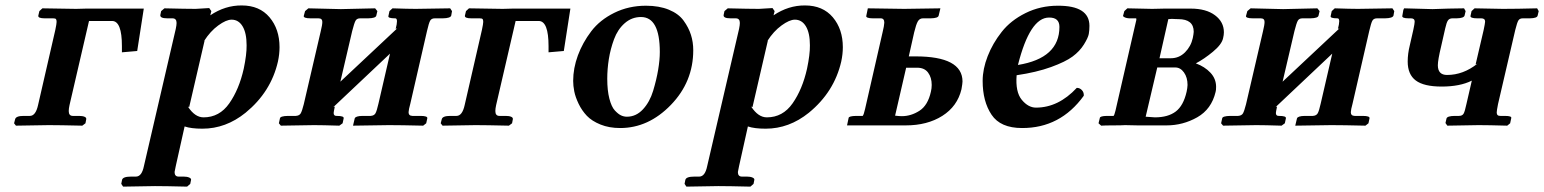

<svg xmlns="http://www.w3.org/2000/svg" viewBox="-20 -465 5726 712"><path d="M121.1 -75.2 185.1 -354Q189.9 -377 189.9 -383.8Q189.9 -391.6 187.5 -394.3Q185.1 -397 176.8 -397H146Q120.1 -397 122.1 -407.2L126 -423.8L137.2 -434.1L262.2 -432.1Q268.1 -432.1 281 -432.6Q293.9 -433.1 299.8 -433.1H513.2L488.8 -275.9L432.1 -271V-293.9Q432.1 -386.7 396 -387.2H310.1L237.8 -75.2Q234.9 -62 234.9 -53.2Q234.9 -35.2 250 -35.2H272.9Q286.1 -35.2 293.5 -32Q300.8 -28.8 299.8 -22.9L296.9 -7.8L285.2 1Q199.2 -1 161.1 -1L39.1 1L32.2 -7.8L36.1 -22.9Q39.1 -35.2 67.9 -35.2H90.8Q112.3 -35.2 121.1 -75.2Z M738.8 -314.9 681.6 -67.9 676.8 -69.8Q702.6 -29.8 734.9 -29.8Q793.9 -29.8 830.3 -81.8Q866.7 -133.8 883.8 -210Q895 -263.2 894.5 -296.9Q894.5 -342.8 879.6 -367.4Q864.7 -392.1 838.9 -392.1Q818.8 -392.1 789.3 -370.6Q759.8 -349.1 736.8 -313ZM763.7 -423.8 759.8 -408.2Q814.9 -445.3 876.5 -444.8Q942.4 -444.8 979.5 -400.9Q1016.6 -356.9 1016.6 -290Q1016.6 -264.2 1010.7 -236.8Q984.9 -124 890.6 -46.9Q817.4 12.2 730.5 12.2Q688.5 12.2 664.6 3.9L631.8 150.9Q627.9 168.9 627.4 172.9Q627.4 189.9 642.6 189.9H661.6Q673.8 189.9 681.6 193.4Q689.5 196.8 688.5 202.1L685.5 216.8L673.8 227.1Q592.8 225.1 554.7 225.1L436.5 227.1L429.7 216.8L432.6 202.1Q435.5 189.9 465.8 189.9H483.9Q505.9 189.9 513.7 150.9L631.8 -357.9Q634.8 -372.1 634.8 -379.9Q634.8 -397 619.6 -397H600.6Q571.8 -397 574.7 -410.2L577.6 -423.8L589.8 -434.1Q669.9 -432.1 705.6 -432.1L755.9 -435.1Z M1244.1 -431.2 1371.1 -434.1 1379.4 -423.8 1375.5 -407.2Q1373.5 -397.5 1345.2 -397H1315.4Q1303.2 -397 1298.3 -387.9Q1293.5 -378.9 1286.1 -350.1L1242.2 -162.1Q1313 -228 1453.1 -359.9L1447.3 -357.9Q1452.1 -376 1452.1 -386.2Q1452.1 -397.5 1445.3 -397Q1417.5 -397 1420.4 -405.8L1424.3 -423.8L1435.5 -434.1Q1493.7 -432.1 1521.5 -432.1L1649.4 -434.1L1656.2 -423.8L1653.3 -407.2Q1650.4 -397.5 1622.1 -397H1592.3Q1580.1 -397 1575.2 -388.4Q1570.3 -379.9 1563.5 -350.1L1501.5 -80.1Q1495.6 -59.1 1495.1 -48.8Q1495.1 -35.6 1509.3 -35.2H1539.1Q1566.9 -35.2 1564.5 -25.9L1560.5 -7.8L1549.3 1Q1466.3 -1 1422.4 -1L1289.1 1L1295.4 -25.9Q1298.3 -34.7 1324.2 -35.2H1354.5Q1367.7 -36.1 1372.6 -45.2Q1377.4 -54.2 1383.3 -80.1L1426.3 -266.1L1216.3 -67.9L1221.2 -69.8V-67.9Q1217.3 -49.8 1217.3 -45.9Q1217.3 -34.7 1228.5 -35.2Q1242.7 -35.2 1249 -33Q1255.4 -30.8 1254.4 -25.9L1250.5 -7.8L1238.3 1Q1175.3 -1 1144.5 -1L1021.5 1L1014.2 -7.8L1018.1 -25.9Q1019 -34.7 1048.3 -35.2H1077.1Q1090.3 -36.1 1095.2 -44.7Q1100.1 -53.2 1106.4 -78.1L1169.4 -349.1Q1175.3 -373 1175.3 -383.8Q1175.3 -397 1161.1 -397H1132.3Q1118.2 -397 1111.8 -399.4Q1105.5 -401.9 1106.4 -405.8L1111.3 -423.8L1123.5 -434.1Z M1703.1 -75.2 1767.1 -354Q1772 -377 1772 -383.8Q1772 -391.6 1769.5 -394.3Q1767.1 -397 1758.8 -397H1728Q1702.1 -397 1704.1 -407.2L1708 -423.8L1719.2 -434.1L1844.2 -432.1Q1850.1 -432.1 1863 -432.6Q1876 -433.1 1881.8 -433.1H2095.2L2070.8 -275.9L2014.2 -271V-293.9Q2014.2 -386.7 1978 -387.2H1892.1L1819.8 -75.2Q1816.9 -62 1816.9 -53.2Q1816.9 -35.2 1832 -35.2H1855Q1868.2 -35.2 1875.5 -32Q1882.8 -28.8 1881.8 -22.9L1878.9 -7.8L1867.2 1Q1781.2 -1 1743.2 -1L1621.1 1L1614.3 -7.8L1618.2 -22.9Q1621.1 -35.2 1649.9 -35.2H1672.9Q1694.3 -35.2 1703.1 -75.2Z M2231.9 -172.9Q2231.9 -129.9 2239.7 -99.4Q2247.6 -68.8 2260 -55.4Q2272.5 -42 2283 -37.1Q2293.5 -32.2 2304.7 -32.2Q2338.9 -32.2 2364.3 -59.6Q2389.6 -86.9 2402.1 -128.4Q2414.6 -169.9 2420.7 -206.5Q2426.8 -243.2 2426.8 -272Q2426.8 -401.9 2356.9 -401.9Q2322.8 -401.9 2296.6 -378.9Q2270.5 -356 2257.1 -319.6Q2243.7 -283.2 2237.8 -246.1Q2231.9 -209 2231.9 -172.9ZM2105.5 -165Q2105.5 -211.9 2123 -259.5Q2140.6 -307.1 2172.6 -349.1Q2204.6 -391.1 2258.1 -417.5Q2311.5 -443.8 2375.5 -443.8Q2424.3 -443.8 2460.4 -429Q2496.6 -414.1 2515.1 -388.4Q2533.7 -362.8 2542.2 -335.9Q2550.8 -309.1 2550.8 -278.8Q2550.8 -161.6 2467.8 -75.9Q2384.8 9.8 2279.8 9.8Q2238.8 9.8 2206.8 -3.2Q2174.8 -16.1 2156.2 -35.6Q2137.7 -55.2 2125.7 -80.1Q2113.8 -105 2109.6 -126Q2105.5 -147 2105.5 -165Z M2827.6 -314.9 2770.5 -67.9 2765.6 -69.8Q2791.5 -29.8 2823.7 -29.8Q2882.8 -29.8 2919.2 -81.8Q2955.6 -133.8 2972.7 -210Q2983.9 -263.2 2983.4 -296.9Q2983.4 -342.8 2968.5 -367.4Q2953.6 -392.1 2927.7 -392.1Q2907.7 -392.1 2878.2 -370.6Q2848.6 -349.1 2825.7 -313ZM2852.5 -423.8 2848.6 -408.2Q2903.8 -445.3 2965.3 -444.8Q3031.2 -444.8 3068.4 -400.9Q3105.5 -356.9 3105.5 -290Q3105.5 -264.2 3099.6 -236.8Q3073.7 -124 2979.5 -46.9Q2906.2 12.2 2819.3 12.2Q2777.3 12.2 2753.4 3.9L2720.7 150.9Q2716.8 168.9 2716.3 172.9Q2716.3 189.9 2731.4 189.9H2750.5Q2762.7 189.9 2770.5 193.4Q2778.3 196.8 2777.3 202.1L2774.4 216.8L2762.7 227.1Q2681.6 225.1 2643.6 225.1L2525.4 227.1L2518.6 216.8L2521.5 202.1Q2524.4 189.9 2554.7 189.9H2572.8Q2594.7 189.9 2602.5 150.9L2720.7 -357.9Q2723.6 -372.1 2723.6 -379.9Q2723.6 -397 2708.5 -397H2689.5Q2660.6 -397 2663.6 -410.2L2666.5 -423.8L2678.7 -434.1Q2758.8 -432.1 2794.4 -432.1L2844.7 -435.1Z M3432.1 -125Q3435.1 -137.2 3435.1 -149.9Q3435.1 -177.7 3421.6 -195.8Q3408.2 -213.9 3381.3 -213.9H3340.3L3299.3 -36.1Q3315.4 -34.2 3324.2 -34.2Q3358.4 -34.2 3389.6 -54.2Q3420.9 -74.2 3432.1 -125ZM3545.4 -133.8Q3530.3 -70.8 3474.6 -35.4Q3418.9 0 3338.4 0H3121.1L3127 -27.8Q3127.9 -34.7 3155.3 -35.2H3179.2Q3183.1 -39.1 3188 -61L3252.9 -345.2Q3258.8 -369.1 3259.3 -380.9Q3259.3 -397 3246.1 -397H3217.3Q3204.1 -397 3197.8 -399.4Q3191.4 -401.9 3192.4 -405.8L3198.2 -434.1L3333 -432.1Q3352.1 -432.1 3400.1 -433.1Q3448.2 -434.1 3467.3 -434.1L3460.9 -407.2Q3459 -397.5 3431.2 -397H3402.3Q3390.1 -397 3383.5 -385.5Q3377 -374 3370.1 -345.2L3350.1 -255.9H3375Q3548.8 -255.9 3549.3 -163.1Q3549.3 -155.8 3545.4 -133.8Z M3908.7 -365.2Q3908.7 -400.4 3870.1 -399.9Q3799.3 -399.9 3754.9 -224.1Q3908.7 -249 3908.7 -365.2ZM4020 -369.1Q4020 -353 4017.6 -339.1Q4015.1 -325.2 3999.5 -300Q3983.9 -274.9 3957.5 -255.4Q3931.2 -235.8 3877.4 -216.3Q3823.7 -196.8 3750 -186Q3745.1 -124 3769 -95Q3793 -65.9 3821.8 -65.9Q3904.8 -65.9 3973.1 -139.2Q3984.4 -139.2 3992.2 -130.6Q4000 -122.1 3999 -109.9Q3912.1 10.3 3770 9.8Q3689.9 9.8 3657 -39.6Q3624 -88.9 3624 -165Q3624 -209 3642.6 -256.6Q3661.1 -304.2 3694.6 -346.7Q3728 -389.2 3783 -416.5Q3837.9 -443.8 3902.8 -443.8Q4020 -444.3 4020 -369.1Z M4279.8 -249H4321.8Q4352.5 -249 4374.5 -271Q4396.5 -293 4403.3 -324.2Q4406.2 -338.4 4406.7 -347.2Q4406.7 -394 4349.6 -394Q4342.8 -394 4335.2 -394.5Q4327.6 -395 4325.7 -395Q4323.7 -395 4319.6 -394.5Q4315.4 -394 4312.5 -394ZM4271.5 -214.8 4228.5 -32.2Q4252.4 -30.3 4262.7 -29.8Q4311.5 -29.8 4340.1 -51.5Q4368.7 -73.2 4380.4 -125Q4383.3 -138.2 4383.8 -149.9Q4383.8 -177.7 4370.6 -196.3Q4357.4 -214.8 4338.4 -214.8ZM4063.5 1 4053.7 -7.8 4058.6 -27.8Q4059.6 -34.7 4084.5 -35.2H4109.4Q4112.3 -37.1 4116.7 -55.2L4189.5 -372.1Q4193.4 -387.2 4193.8 -390.6Q4194.3 -394 4193.4 -397H4169.4Q4163.6 -397 4157.5 -398.4Q4151.4 -399.9 4147.9 -402.3Q4144.5 -404.8 4144.5 -405.8L4149.4 -423.8L4160.6 -434.1L4252.4 -432.1Q4260.3 -432.1 4275.4 -432.6Q4290.5 -433.1 4298.3 -433.1H4395.5Q4452.6 -433.1 4485.6 -408.4Q4518.6 -383.8 4518.6 -345.2Q4518.6 -335.4 4515.6 -323.2Q4510.7 -300.3 4478 -273.2Q4445.3 -246.1 4414.6 -230Q4447.8 -217.8 4468.8 -195.3Q4489.7 -172.9 4489.7 -143.1Q4489.7 -129.9 4487.8 -124Q4472.7 -60.1 4419.7 -30Q4366.7 0 4305.7 0H4199.7L4152.3 -1Q4139.2 0 4107.9 0Q4076.7 0 4063.5 1Z M4738.3 -431.2 4865.2 -434.1 4873.5 -423.8 4869.6 -407.2Q4867.7 -397.5 4839.4 -397H4809.6Q4797.4 -397 4792.5 -387.9Q4787.6 -378.9 4780.3 -350.1L4736.3 -162.1Q4807.1 -228 4947.3 -359.9L4941.4 -357.9Q4946.3 -376 4946.3 -386.2Q4946.3 -397.5 4939.5 -397Q4911.6 -397 4914.6 -405.8L4918.5 -423.8L4929.7 -434.1Q4987.8 -432.1 5015.6 -432.1L5143.6 -434.1L5150.4 -423.8L5147.5 -407.2Q5144.5 -397.5 5116.2 -397H5086.4Q5074.2 -397 5069.3 -388.4Q5064.5 -379.9 5057.6 -350.1L4995.6 -80.1Q4989.7 -59.1 4989.3 -48.8Q4989.3 -35.6 5003.4 -35.2H5033.2Q5061 -35.2 5058.6 -25.9L5054.7 -7.8L5043.5 1Q4960.4 -1 4916.5 -1L4783.2 1L4789.6 -25.9Q4792.5 -34.7 4818.4 -35.2H4848.6Q4861.8 -36.1 4866.7 -45.2Q4871.6 -54.2 4877.4 -80.1L4920.4 -266.1L4710.4 -67.9L4715.3 -69.8V-67.9Q4711.4 -49.8 4711.4 -45.9Q4711.4 -34.7 4722.7 -35.2Q4736.8 -35.2 4743.2 -33Q4749.5 -30.8 4748.5 -25.9L4744.6 -7.8L4732.4 1Q4669.4 -1 4638.7 -1L4515.6 1L4508.3 -7.8L4512.2 -25.9Q4513.2 -34.7 4542.5 -35.2H4571.3Q4584.5 -36.1 4589.4 -44.7Q4594.2 -53.2 4600.6 -78.1L4663.6 -349.1Q4669.4 -373 4669.4 -383.8Q4669.4 -397 4655.3 -397H4626.5Q4612.3 -397 4606 -399.4Q4599.6 -401.9 4600.6 -405.8L4605.5 -423.8L4617.7 -434.1Z M5481.9 -354Q5486.8 -377 5487.3 -384.8Q5487.3 -397 5473.1 -397H5458Q5444.8 -397 5438.5 -399.4Q5432.1 -401.9 5433.1 -405.8L5437 -423.8L5448.2 -434.1L5553.2 -432.1Q5604 -432.1 5680.2 -434.1L5686 -423.8L5682.1 -407.2Q5680.2 -397.5 5653.3 -397H5627Q5615.7 -397 5610.8 -389.4Q5606 -381.8 5599.1 -354L5535.2 -79.1Q5530.3 -54.2 5530.3 -47.9Q5530.3 -34.7 5543.9 -35.2H5560.1Q5574.2 -35.2 5580.1 -33Q5585.9 -30.8 5584 -25.9L5580.1 -7.8L5569.3 1Q5499.5 -1 5463.4 -1L5347.2 1L5340.3 -8.8L5344.2 -25.9Q5347.2 -34.7 5374 -35.2H5390.1Q5402.3 -35.2 5407.2 -43Q5412.1 -50.8 5418 -79.1L5438 -166Q5394 -144 5326.2 -144Q5260.3 -144 5230.2 -166.5Q5200.2 -189 5200.2 -236.8Q5200.2 -265.6 5208 -296.9L5221.2 -355Q5226.1 -377.9 5226.1 -384.8Q5226.1 -397 5212.4 -397H5204.1Q5190.9 -397 5185.1 -399.4Q5179.2 -401.9 5180.2 -405.8L5184.1 -428.2L5187 -434.1L5292 -431.2Q5309.1 -432.1 5350.6 -433.1Q5392.1 -434.1 5409.2 -434.1L5415 -423.8L5411.1 -407.2Q5408.2 -397.5 5381.3 -397H5366.2Q5355 -397 5349.6 -389.4Q5344.2 -381.8 5339.4 -359.9L5324.2 -293Q5312 -242.2 5312 -223.1Q5312 -187 5346.2 -187Q5406.2 -187 5459 -229L5452.1 -226.1Z"/></svg>

Font: Linux Libertine
Style: Semibold Italic
Weight: 600
Italic angle: -11.5°
Designer: Philipp H. Poll
Foundry: Philipp H. Poll
Version: Version 5.1.2 ; ttfautohint (v0.9)